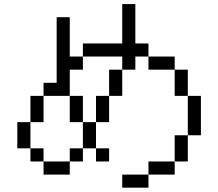

<svg xmlns="http://www.w3.org/2000/svg" viewBox="-20 -832 1040 915"><path d="M500 -62.5V-125H437.5V-62.5ZM687.5 0H562.5V62.5H687.5ZM687.5 0H812.5V-62.5H687.5ZM187.5 -62.5V0H312.5V-62.5ZM187.5 -62.5V-125H125V-62.5ZM312.5 -62.5H375V-125H312.5ZM812.5 -62.5H875Q875 -62.5 875 -187.5H812.5Q812.5 -187.5 812.5 -62.5ZM125 -125Q125 -125 125 -250H62.5Q62.5 -250 62.5 -125ZM375 -125H437.5Q437.5 -125 437.5 -250H375Q375 -250 375 -125ZM875 -187.5H937.5V-375H875ZM125 -250H187.5Q187.5 -250 187.5 -375H125Q125 -375 125 -250ZM375 -250Q375 -250 375 -375H312.5Q312.5 -375 312.5 -250ZM437.5 -250H500Q500 -250 500 -375H437.5Q437.5 -375 437.5 -250ZM187.5 -375H312.5Q312.5 -375 312.5 -500H375V-562.5H312.5V-750H250V-437.5H187.5ZM500 -375H562.5Q562.5 -375 562.5 -500H500Q500 -500 500 -375ZM875 -375Q875 -375 875 -500H812.5Q812.5 -500 812.5 -375ZM562.5 -500H625V-562.5H687.5V-500H812.5V-562.5H687.5V-625H625V-812.5H562.5V-625H375V-562.5H562.5Z"/></svg>

Font: CalcUnifontExMono
Style: Regular
Weight: 500
Version: Version 15.0.06